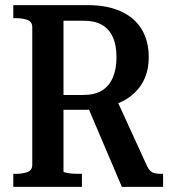

<svg xmlns="http://www.w3.org/2000/svg" viewBox="-20 -730 673 750"><path d="M319 -322 456 0H617V-51H609Q596 -51 586 -53Q576 -55 568.5 -61.5Q561 -68 555 -80L436 -340ZM228 -61V-649H308Q350 -649 378 -633Q406 -617 420.5 -585.5Q435 -554 435 -507Q435 -460 420.5 -426.5Q406 -393 377.5 -376Q349 -359 304 -359H204V-301H312Q325 -301 337.5 -302.5Q350 -304 362.5 -306Q375 -308 386 -311Q442 -321 481 -347.5Q520 -374 540.5 -414Q561 -454 561 -507Q561 -570 533.5 -615.5Q506 -661 452.5 -685.5Q399 -710 322 -710H32V-659H42Q69 -659 87.5 -652Q106 -645 106 -624V-86Q106 -65 87.5 -58Q69 -51 42 -51H32V0H300V-51H289Q279 -51 268 -51.5Q257 -52 248 -53.5Q239 -55 233.5 -56.5Q228 -58 228 -61Z"/></svg>

Font: Roboto Serif 28pt Condensed Medium
Style: Regular
Weight: 500
Width: 3
Designer: Greg Gazdowicz
Foundry: Commercial Type
Version: Version 1.008